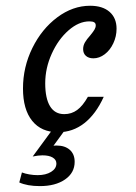

<svg xmlns="http://www.w3.org/2000/svg" viewBox="-20 -446 472 664"><path d="M59.5 -139.9Q59.5 -214 91.9 -279.9Q124.3 -345.8 178 -386Q231.7 -426.1 291.7 -426.1Q334.8 -426.1 358.9 -405Q383.1 -383.9 383.1 -346.7Q383.1 -320.1 371.9 -296.3Q360.8 -272.5 342.2 -258.4Q323.6 -244.3 303 -244.3Q286.5 -244.3 277 -252.9Q267.5 -261.4 267.5 -276.2Q267.5 -288.5 273.7 -299.3Q279.9 -310.1 292.2 -323.7Q302.1 -335.8 306.6 -343.3Q311.1 -350.9 311.1 -358.2Q311.1 -365.6 305.8 -368.8Q300.6 -372.1 289.3 -372.1Q252.4 -372.1 216.8 -340.8Q181.2 -309.6 158.8 -259.9Q136.4 -210.2 136.4 -157.9Q136.4 -105.8 153.1 -78.5Q169.7 -51.3 202.2 -51.3Q227.3 -51.3 246.7 -65.5Q266.2 -79.7 284 -111.3H338.8Q311.7 -51.4 271.6 -20Q231.5 11.3 181.1 11.3Q122.9 11.3 91.2 -28.2Q59.5 -67.7 59.5 -139.9ZM46.7 185 55.8 150.4Q67 154.7 81.6 157.2Q96.2 159.7 110.2 159.7Q138.4 159.7 156.7 148.4Q175 137.1 175 119.4Q175 106.5 162.2 98.8Q149.5 91.2 126.6 91.2Q112.8 91.2 93.1 95.2L166.5 -4.8H210.8L164.9 58.1Q167.3 57.3 175.7 57.3Q204.5 57.3 221.4 72.2Q238.2 87.1 238.2 113.7Q238.2 151.6 205 174.6Q171.8 197.6 117.9 197.6Q74.5 197.6 46.7 185Z"/></svg>

Font: Playfair Micro SmCond SmLight
Style: Italic
Weight: 360
Width: 4
Italic angle: -15.6°
Designer: Claus Eggers Sørensen
Foundry: Claus Eggers Sørensen
Version: Version 2.203;Glyphs 3.3 (3326)